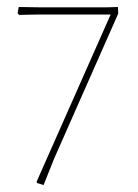

<svg xmlns="http://www.w3.org/2000/svg" viewBox="-20 -527 398 555"><path d="M84 -484.9 35.2 -483.9 30.8 -488.8 34.2 -506.8 89.8 -505.9H291L320.8 -506.8L321.8 -487.8L136.2 -67.9L106 7.8L86.9 2L85.9 -2L299.8 -484.9Z"/></svg>

Font: Datalegreya
Style: Thin
Weight: 250
Designer: Figs Lab
Foundry: Figs Lab
Version: Version 1.002;PS 001.002;hotconv 1.0.70;makeotf.lib2.5.58329